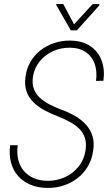

<svg xmlns="http://www.w3.org/2000/svg" viewBox="-20 -922 543 952"><path d="M403.8 -174.3Q409.7 -210.4 401.1 -237.5Q392.6 -264.6 372.3 -284.2Q352.1 -303.7 324.7 -318.4Q297.4 -333 267.6 -344.7Q232.9 -357.9 201.4 -374.8Q169.9 -391.6 146.2 -414.6Q122.6 -437.5 111.6 -468.5Q100.6 -499.5 106.4 -541.5Q111.8 -582.5 131.3 -616Q150.9 -649.4 181.2 -672.9Q211.4 -696.3 249 -708.7Q286.6 -721.2 327.6 -720.7Q387.7 -720.2 427.2 -693.8Q466.8 -667.5 483.6 -622.3Q500.5 -577.1 492.7 -521.5L456.1 -521Q462.4 -566.9 450 -604Q437.5 -641.1 406 -663.1Q374.5 -685.1 326.2 -685.5Q282.2 -686 243.4 -668.5Q204.6 -650.9 177.7 -618.7Q150.9 -586.4 143.6 -543.5Q137.7 -504.4 149.4 -477.5Q161.1 -450.7 183.1 -432.4Q205.1 -414.1 231.2 -401.4Q257.3 -388.7 279.8 -379.9Q321.3 -365.2 353.5 -346.2Q385.7 -327.1 407.7 -302.2Q429.7 -277.3 439 -245.6Q448.2 -213.9 441.9 -174.8Q436 -131.8 416 -97.7Q396 -63.5 365.2 -39.3Q334.5 -15.1 295.9 -2.4Q257.3 10.3 214.4 9.8Q167.5 9.3 130.9 -6.1Q94.2 -21.5 69.3 -49.8Q44.4 -78.1 34.4 -116.7Q24.4 -155.3 30.3 -202.1H67.9Q62.5 -163.1 70.3 -130.9Q78.1 -98.6 97.7 -75.2Q117.2 -51.8 147.2 -38.8Q177.2 -25.9 216.3 -25.4Q261.7 -25.4 301.3 -43.2Q340.8 -61 368.4 -94.5Q396 -127.9 403.8 -174.3ZM293.5 -902.3 347.2 -801.3 439.5 -901.9H472.7L472.2 -895L361.3 -771.5H331.1L258.8 -897.5L259.3 -902.3Z"/></svg>

Font: Roboto Condensed ExtraLight
Style: Italic
Weight: 250
Italic angle: -12°
Designer: Christian Robertson
Foundry: Google
Version: Version 3.008; 2023